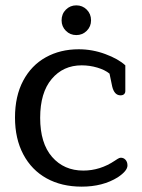

<svg xmlns="http://www.w3.org/2000/svg" viewBox="-20 -684 530 717"><path d="M210 -608Q210 -632 226 -648Q242 -664 265 -664Q288 -664 304 -648Q320 -632 320 -608Q320 -585 304 -569Q288 -553 265 -553Q242 -553 226 -569Q210 -585 210 -608ZM36 -245Q36 -325 66.5 -382.5Q97 -440 151 -470Q205 -500 274 -500Q325 -500 373.5 -482Q422 -464 448 -440V-344Q448 -337 443.5 -332.5Q439 -328 430 -328Q407 -328 399 -361L389 -409Q372 -423 343.5 -431.5Q315 -440 285 -440Q216 -440 173 -389Q130 -338 130 -244Q130 -149 174.5 -98Q219 -47 291 -47Q354 -47 409 -84Q412 -86 419 -90.5Q426 -95 431 -95Q442 -95 449 -87Q456 -79 456 -66Q456 -46 420 -22Q364 13 285 13Q210 13 154 -18Q98 -49 67 -107.5Q36 -166 36 -245Z"/></svg>

Font: Maitree Medium
Style: Regular
Weight: 500
Designer: CadsonDemak Team
Foundry: CadsonDemak
Version: Version 1.000